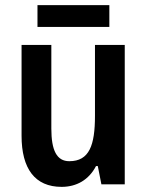

<svg xmlns="http://www.w3.org/2000/svg" viewBox="-20 -718 572 748"><path d="M406 -698H126V-613H406ZM466 -543H350V-267C350 -152 328 -90 250 -90C201 -90 180 -132 180 -217V-543H64V-189C64 -61 116 10 220 10C278 10 326 -17 354 -71H361L375 0H466Z"/></svg>

Font: Noto Sans Armenian Condensed SemiBold
Style: Regular
Weight: 600
Width: 3
Designer: Monotype Design Team
Foundry: Monotype Imaging Inc.
Version: Version 2.008